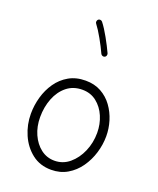

<svg xmlns="http://www.w3.org/2000/svg" viewBox="-160 -960 885 1075"><g transform="rotate(20 283.0 -422.5)"><path d="M289.1 -516.1Q341.8 -516.1 381.8 -493.9Q421.9 -471.7 448.7 -434.6Q475.6 -397.5 489.3 -352.8Q502.9 -308.1 502.9 -262.7Q502.9 -212.4 487.8 -162.6Q472.7 -112.8 443.6 -71.5Q414.6 -30.3 372.3 -5.4Q330.1 19.5 275.9 19.5Q209.5 19.5 161.9 -17.6Q114.3 -54.7 88.6 -113.5Q63 -172.4 63 -237.3Q63 -287.6 76.9 -336.9Q90.8 -386.2 118.9 -426.8Q147 -467.3 189.5 -491.7Q231.9 -516.1 289.1 -516.1ZM289.1 -461.9Q234.9 -461.9 196.5 -430.9Q158.2 -399.9 138.2 -348.6Q118.2 -297.4 118.2 -237.3Q118.2 -181.2 138.7 -135.3Q159.2 -89.4 194.8 -62Q230.5 -34.7 275.9 -34.7Q326.2 -34.7 365 -67.1Q403.8 -99.6 426.3 -151.6Q448.7 -203.6 448.7 -262.7Q448.7 -314.9 429.2 -360.4Q409.7 -405.8 374 -433.8Q338.4 -461.9 289.1 -461.9ZM236.8 -860.4Q242.2 -864.7 249.5 -863.8Q256.8 -862.8 261.2 -857.4Q284.2 -828.1 308.8 -783.7Q333.5 -739.3 351.1 -701.2Q353.5 -694.8 351.1 -687.7Q348.6 -680.7 342.3 -678.2Q335.9 -675.3 329.1 -678Q322.3 -680.7 319.3 -687Q302.7 -723.6 278.3 -766.8Q253.9 -810.1 233.9 -835.9Q229.5 -841.3 230.7 -848.6Q231.9 -856 236.8 -860.4Z"/></g></svg>

Font: Mikhak-DS1-FD Light
Style: Regular
Weight: 300
Designer: Amin Abedi
Version: Version 3.2